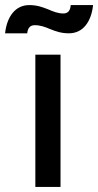

<svg xmlns="http://www.w3.org/2000/svg" viewBox="-61 -735 386 755"><path d="M129 -698C106 -707 85 -715 54 -715C-1 -715 -34 -669 -41 -604H46C48 -622 55 -636 76 -636C97 -636 117 -629 135 -621C158 -612 179 -604 210 -604C265 -604 298 -649 305 -715H217C216 -697 209 -682 188 -682C167 -682 147 -690 129 -698ZM78 0H177V-520H78Z"/></svg>

Font: Fixel Text Medium
Style: Regular
Weight: 500
Width: 4
Designer: AlfaBravo + MacPaw
Foundry: Kyrylo Tkachov, Marchela Mozhyna, Serhii Makarenko, Maria Weinstein, Zakhar Kryvoshyya
Version: Version 1.211